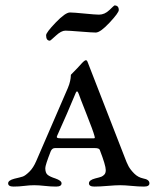

<svg xmlns="http://www.w3.org/2000/svg" viewBox="-20 -685 589 708"><path d="M164 -535Q150 -535 150 -555Q150 -565 185.5 -602Q221 -639 238 -639Q251 -639 291.5 -635Q332 -631 345 -631Q366 -631 383.5 -648Q401 -665 402 -665Q418 -665 418 -648Q418 -638 384 -601.5Q350 -565 333 -565Q320 -565 277 -568.5Q234 -572 221 -572Q206 -572 186 -553.5Q166 -535 164 -535ZM257 -337Q229 -269 191 -185Q188 -179 191 -177Q194 -175 204 -175H320Q324 -175 326 -175Q328 -175 329 -176Q330 -177 329.5 -179Q329 -181 328 -185Q324 -201 298.5 -265.5Q273 -330 271 -337Q268 -345 266 -347Q264 -349 262 -347Q260 -345 257 -337ZM508 -27Q531 -23 531 -9Q531 3 511 3Q491 3 465.5 0.5Q440 -2 423 -2Q406 -2 377 0.5Q348 3 328 3Q308 3 308 -9Q308 -21 331 -27Q348 -31 354 -33.5Q360 -36 365 -41.5Q370 -47 370 -58Q370 -75 348 -132Q346 -139 329 -139H183Q172 -139 167 -127Q147 -76 147 -65Q147 -47 156 -40Q165 -33 184 -27Q207 -19 207 -9Q207 3 187 3Q167 3 145 0.5Q123 -2 106 -2Q89 -2 69.5 0.5Q50 3 30 3Q10 3 10 -9Q10 -20 33 -26Q55 -31 64 -34Q73 -37 88 -51.5Q103 -66 114 -92L230 -360Q236 -374 238.5 -386Q241 -398 241 -403.5Q241 -409 242 -410Q269 -437 281 -451Q292 -463 297 -463Q301 -463 304 -454L439 -107Q447 -85 454 -72Q461 -59 475 -45Q489 -31 508 -27Z"/></svg>

Font: EB Garamond SC 12
Style: Regular
Weight: 400
Version: Version 0.016 ; ttfautohint (v0.97) -l 8 -r 50 -G 200 -x 0 -